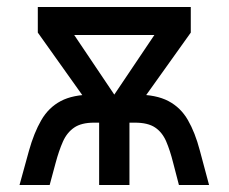

<svg xmlns="http://www.w3.org/2000/svg" viewBox="-20 -531 656 551"><path d="M308 -259.5 423 -430.5H193ZM255 -203.5 88.5 -437.5V-511H527.5V-437.5L360.5 -203.5ZM36 0 63 -98Q77.5 -150 98.5 -186.2Q119.5 -222.5 154.5 -241Q189.5 -259.5 245.5 -259.5H371.5Q428 -259.5 463.2 -241Q498.5 -222.5 519.2 -186.5Q540 -150.5 553.5 -99L580 0H493.5L477 -63.5Q468 -99.5 456.8 -125.5Q445.5 -151.5 425 -165.2Q404.5 -179 367 -179H351.5V0H264.5V-179H250Q213.5 -179 192.8 -164.8Q172 -150.5 160.5 -124.5Q149 -98.5 139.5 -63L122.5 0Z"/></svg>

Font: Overpass Mono Medium
Style: Regular
Weight: 500
Monospace: yes
Designer: Delve Withrington, Dave Bailey
Foundry: Delve Fonts LLC
Version: Version 4.000